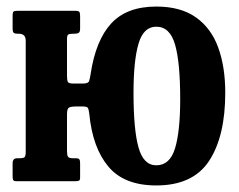

<svg xmlns="http://www.w3.org/2000/svg" viewBox="-20 -553 730 586"><path d="M58.5 -89.5V-429Q58.5 -450 37.5 -450H34.5Q25 -450 21.8 -453Q18.5 -456 18.5 -466.5V-506Q18.5 -515 21.2 -517.5Q24 -520 33 -520H210.5Q219.5 -520 222 -516.8Q224.5 -513.5 224.5 -504V-466Q224.5 -455.5 220.2 -452.8Q216 -450 206.5 -450H202Q192 -450 188.2 -447.5Q184.5 -445 184.5 -434.5V-323Q184.5 -309 186.8 -303.5Q189 -298 204.5 -298H233Q249.5 -298 252 -305.8Q254.5 -313.5 256.5 -326.5Q272 -430 319.5 -481.5Q367 -533 457 -533Q531.5 -533 578 -500Q624.5 -467 646 -408Q667.5 -349 667.5 -270Q667.5 -137 618.2 -62Q569 13 457 13Q359 13 310.8 -44.5Q262.5 -102 252.5 -205.5Q251 -219 248.2 -223.5Q245.5 -228 233 -228H211.5Q197 -228 190.8 -224.8Q184.5 -221.5 184.5 -204.5V-92.5Q184.5 -79.5 187.5 -74.8Q190.5 -70 203 -70H211.5Q219.5 -70 222 -66.8Q224.5 -63.5 224.5 -55V-11Q224.5 -3 220.8 -1.5Q217 0 209 0H30Q22 0 20.2 -3.5Q18.5 -7 18.5 -15.5V-55Q18.5 -70 32.5 -70H39Q51 -70 54.8 -73.2Q58.5 -76.5 58.5 -89.5ZM387.5 -270Q387.5 -157 402.8 -102.8Q418 -48.5 457 -48.5Q498.5 -48.5 514.2 -100.2Q530 -152 530 -250Q530 -363 514.2 -417.2Q498.5 -471.5 457 -471.5Q418 -471.5 402.8 -419.8Q387.5 -368 387.5 -270Z"/></svg>

Font: Besley* Condensed Semi
Style: Regular
Weight: 600
Width: 3
Designer: Owen Earl
Foundry: indestructible type*
Version: Version 3.000; ttfautohint (v1.8.3)